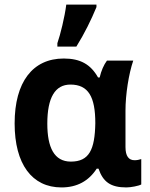

<svg xmlns="http://www.w3.org/2000/svg" viewBox="-20 -810 658 840"><path d="M231 -606H314C350 -664 379 -723 402 -779V-790H270C263 -735 244 -658 231 -621ZM249 10C317 10 368 -18 403 -72H411C431 -14 464 10 533 10C553 10 588 3 598 -3V-114C589 -111 579 -109 569 -109C543 -109 529 -127 529 -167V-326C529 -397 543 -486 563 -545H448C434 -526 423 -501 416 -471H409C377 -528 332 -554 259 -554C123 -554 44 -451 44 -270C44 -92 120 10 249 10ZM290 -103C217 -103 187 -165 187 -269C187 -383 221 -440 288 -440C367 -440 397 -386 397 -271C395 -155 370 -103 290 -103Z"/></svg>

Font: Kathrein 75 Bold
Style: Regular
Weight: 700
Designer: Lazydogs Typefoundry, based on Open Sans by Ascender Corporation
Foundry: Lazydogs Typefoundry
Version: Version 1.003;PS 001.003;hotconv 1.0.88;makeotf.lib2.5.64775